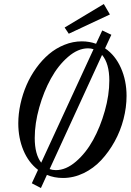

<svg xmlns="http://www.w3.org/2000/svg" viewBox="-20 -885 659 969"><path d="M327.1 -714.8 306.2 -746.1 503.9 -864.7 534.7 -812ZM186.5 64 140.6 40 171.9 -27.8Q124 -64.5 98.1 -126.5Q72.3 -188.5 72.3 -262.2Q72.3 -310.5 83.3 -360.4Q94.2 -410.2 114 -455.8Q133.8 -501.5 163.1 -542Q192.4 -582.5 227.3 -612.1Q262.2 -641.6 305.2 -658.9Q348.1 -676.3 393.1 -676.3Q430.7 -676.3 464.8 -664.1L496.1 -731.4L542 -709.5L510.3 -641.1Q562 -606 590.3 -542Q618.7 -478 618.7 -400.9Q618.7 -343.3 603.3 -283.7Q587.9 -224.1 558.8 -171.4Q529.8 -118.7 491 -76.9Q452.1 -35.2 401.9 -11Q351.6 13.2 297.9 13.2Q253.9 13.2 216.8 -2.4ZM155.3 -188.5Q155.3 -106.4 188 -64L452.1 -636.7Q439 -641.1 424.3 -641.1Q373.5 -641.1 323.5 -597.9Q273.4 -554.7 237.1 -488.8Q200.7 -422.9 178 -342.3Q155.3 -261.7 155.3 -188.5ZM262.2 -26.4Q313 -26.4 363.3 -69.6Q413.6 -112.8 450 -178.7Q486.3 -244.6 509 -325.2Q531.7 -405.8 531.7 -478.5Q531.7 -564.5 495.1 -607.9L230.5 -31.7Q244.6 -26.4 262.2 -26.4Z"/></svg>

Font: Elstob 18pt Medium
Style: Italic
Weight: 500
Italic angle: -20°
Designer: Peter S. Baker
Version: Version 1.015